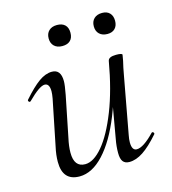

<svg xmlns="http://www.w3.org/2000/svg" viewBox="-91 -635 646 723"><g transform="rotate(-15 232.5 -273.5)"><path d="M66 -61Q66 -88 73 -119L109 -297Q112 -314 112 -324Q112 -355 93 -355Q73 -355 27 -309Q25 -307 23 -307Q20 -307 18 -310.5Q16 -314 19 -317Q54 -357 80.5 -376Q107 -395 132 -395Q167 -395 167 -349Q167 -334 160 -297L128 -138Q121 -107 121 -82Q121 -26 164 -26Q197 -26 232.5 -68Q268 -110 299.5 -190Q331 -270 350 -379L363 -378Q343 -262 307.5 -173.5Q272 -85 226.5 -36Q181 13 132 13Q66 13 66 -61ZM294 -35Q294 -61 299 -87L350 -379Q353 -394 382 -394Q406 -394 406 -388L402 -365Q396 -341 391 -312L350 -89Q347 -74 347 -62Q347 -30 366 -30Q392 -30 436 -76Q437 -77 439 -77Q442 -77 444 -73.5Q446 -70 444 -68Q409 -28 381 -9.5Q353 9 327 9Q310 9 302 -1.5Q294 -12 294 -35ZM153 -519Q153 -538 164.5 -549Q176 -560 196 -560Q216 -560 227 -549.5Q238 -539 238 -519Q238 -499 227 -488.5Q216 -478 196 -478Q176 -478 164.5 -489Q153 -500 153 -519ZM329 -519Q329 -538 340.5 -549Q352 -560 372 -560Q391 -560 401.5 -549Q412 -538 412 -519Q412 -500 401.5 -489Q391 -478 372 -478Q352 -478 340.5 -489Q329 -500 329 -519Z"/></g></svg>

Font: Cormorant Infant
Style: Italic
Weight: 400
Italic angle: -10°
Designer: Christian Thalmann (Catharsis Fonts)
Foundry: Catharsis Fonts
Version: Version 4.000